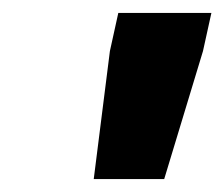

<svg xmlns="http://www.w3.org/2000/svg" viewBox="-20 -708 347 297"><path d="M125 -431 150 -629 163 -688H307L294 -629L234 -431Z"/></svg>

Font: Saira SemiExpanded
Style: Bold Italic
Weight: 700
Width: 6
Italic angle: -12°
Designer: Hector Gatti with collaboration of the Omnibus-Type team
Foundry: Omnibus-Type
Version: Version 1.101